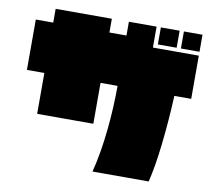

<svg xmlns="http://www.w3.org/2000/svg" viewBox="-84 -834 1088 976"><g transform="rotate(10 460.0 -346.0)"><path d="M744 45H454Q467 -6 476.5 -62.5Q486 -119 492 -177.5Q498 -236 501 -294.5Q504 -353 504 -406H416V-195H126V-406H36V-666H126V-737H416V-666H504V-737H647V-629H884V-406H797Q794 -341 789 -277.5Q784 -214 777.5 -156Q771 -98 762.5 -46.5Q754 5 744 45ZM766 -649H669V-737H766ZM884 -649H788V-737H884Z"/></g></svg>

Font: ChangwonDangamAsac Bold
Style: Regular
Weight: 700
Designer: Choi Chi-young, Lee Youngbeen, Kim Jungjin, Yoon Jihee, Han Dohee
Foundry: YoonDesign Inc.
Version: Version 1.010;Build 20210623